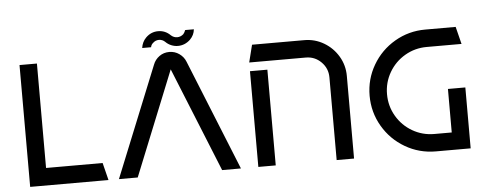

<svg xmlns="http://www.w3.org/2000/svg" viewBox="-52 -961 2796 1099"><g transform="rotate(-5 1345.5 -412.0)"><path d="M180 -700V-100H505L530 0H80V-700Z M847 -635Q858 -664 883 -682Q908 -700 940 -700Q972 -700 997.5 -682Q1023 -664 1034 -636L1291 0H1183L940 -600L698 0H590ZM993 -730Q974 -730 955.5 -737.5Q937 -745 923 -759Q908 -774 887 -774Q867 -774 852 -759Q842 -751 839 -736H788Q793 -771 816 -794Q846 -824 887 -824Q928 -824 958 -794Q974 -780 993 -780Q1013 -780 1029 -794Q1037 -803 1042 -817H1092Q1089 -784 1064 -759Q1033 -730 993 -730Z M1941 -475V0H1841V-475Q1841 -527 1804.5 -563.5Q1768 -600 1716 -600H1391L1416 -700H1716Q1777 -700 1828.5 -669.5Q1880 -639 1910.5 -587.5Q1941 -536 1941 -475ZM1391 -550H1491V0H1391Z M2061 -350Q2061 -445 2108 -525.5Q2155 -606 2235.5 -653Q2316 -700 2411 -700H2586L2611 -600H2411Q2343 -600 2285.5 -566.5Q2228 -533 2194.5 -475.5Q2161 -418 2161 -350Q2161 -282 2194.5 -224.5Q2228 -167 2285.5 -133.5Q2343 -100 2411 -100H2511V-350H2611V0H2411Q2316 0 2235.5 -47Q2155 -94 2108 -174.5Q2061 -255 2061 -350Z"/></g></svg>

Font: Skate blade
Style: Regular
Weight: 400
Italic angle: -7°
Designer: Valerio Brotto (Silverblur_type)
Version: Version 2.001